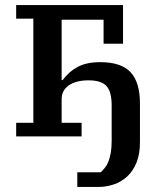

<svg xmlns="http://www.w3.org/2000/svg" viewBox="-20 -540 613 760"><path d="M286 142H379Q388 133 396 123Q404 113 409.5 98.5Q415 84 418.5 64.5Q422 45 422 17V-123Q422 -177 401.5 -199.5Q381 -222 330 -222Q282 -222 253 -202.5Q224 -183 224 -147V-54H303V0H44V-54H112V-466H44V-520H467V-367H390V-462H224V-223H228Q253 -257 288 -275.5Q323 -294 377 -294Q459 -294 496.5 -254.5Q534 -215 534 -130V23Q534 71 520 104.5Q506 138 483 159Q460 180 430.5 190Q401 200 369 200H286Z"/></svg>

Font: IBM Plex Serif Medium
Style: Regular
Weight: 500
Designer: Mike Abbink, Paul van der Laan, Pieter van Rosmalen
Foundry: Bold Monday
Version: Version 2.5